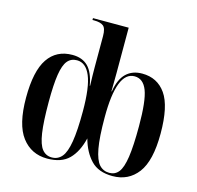

<svg xmlns="http://www.w3.org/2000/svg" viewBox="-110 -876 1030 1002"><g transform="rotate(15 404.5 -375.0)"><path d="M229 10Q143 10 92 -57Q41 -124 41 -269Q41 -413 86.5 -480Q132 -547 218 -547Q272 -547 303 -515.5Q334 -484 346 -415H348Q346 -473 346 -513.5Q346 -554 346 -580V-683Q346 -724 330.5 -737Q315 -750 279 -750H271V-760H464V-580Q464 -553 464 -513Q464 -473 463 -416H465Q476 -484 509 -515.5Q542 -547 595 -547Q677 -547 722.5 -482Q768 -417 768 -269Q768 -122 718 -56Q668 10 582 10Q506 10 465 -33Q424 -76 405 -146Q387 -71 346.5 -30.5Q306 10 229 10ZM251 -2Q284 -2 305 -27Q326 -52 336 -112.5Q346 -173 346 -277Q346 -407 321 -466.5Q296 -526 248 -526Q216 -526 197 -503Q178 -480 169.5 -426Q161 -372 161 -278Q161 -171 170 -111Q179 -51 199 -26.5Q219 -2 251 -2ZM562 -2Q593 -2 612 -26Q631 -50 640 -110Q649 -170 649 -278Q649 -414 628 -468.5Q607 -523 560 -523Q464 -523 464 -277Q464 -168 475 -108.5Q486 -49 507.5 -25.5Q529 -2 562 -2Z"/></g></svg>

Font: Noto Serif Display Condensed SemiBold
Style: Regular
Weight: 600
Width: 3
Designer: Monotype Design Team
Foundry: Monotype Imaging Inc.
Version: Version 2.009